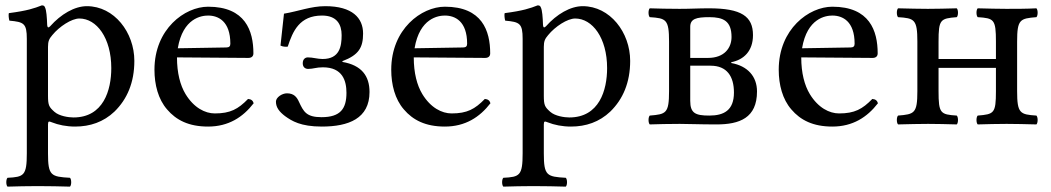

<svg xmlns="http://www.w3.org/2000/svg" viewBox="-20 -462 3920 716"><path d="M156 -368C155 -398 153 -424 148 -434C146 -439 144 -442 136 -442C108 -431 82 -422 13 -413C11 -407 13 -391 15 -385C69 -380 80 -375 80 -317V110C80 193 69 198 8 201C2 207 2 228 8 234C43 233 80 232 120 232C160 232 208 233 241 234C247 228 247 207 241 201C170 197 159 193 159 110V2C159 -11 163 -10 173 -6C198 4 228 10 260 10C316 10 366 -7 407 -46C454 -92 481 -154 481 -235C481 -341 406 -439 304 -439C258 -439 207 -409 167 -364C161 -358 157 -358 156 -368ZM175 -331C201 -363 247 -393 276 -393C340 -393 395 -321 395 -208C395 -126 366 -24 254 -24C236 -24 201 -29 183 -45C163 -63 159 -69 159 -105V-287C159 -308 163 -317 175 -331Z M905 -93C868 -55 839 -39 781 -39C745 -39 703 -60 672 -111C652 -144 640 -190 640 -248L906 -246C918 -246 925 -252 925 -263C925 -347 895 -437 756 -437C669 -437 556 -354 556 -202C556 -146 570 -92 603 -54C637 -14 684 10 756 10C832 10 886 -25 926 -77C923 -87 917 -92 905 -93ZM643 -282C662 -395 732 -404 756 -404C794 -404 839 -383 839 -299C839 -290 835 -285 824 -285Z M1009 -83C1009 -61 1022 -45 1043 -29C1068 -11 1101 10 1180 10C1280 10 1358 -20 1358 -119C1358 -179 1328 -219 1257 -231V-234C1318 -257 1334 -285 1334 -337C1334 -395 1294 -439 1193 -439C1140 -439 1093 -420 1039 -411L1026 -292C1034 -288 1044 -287 1053 -288C1072 -346 1097 -404 1181 -404C1236 -404 1254 -371 1254 -331C1254 -290 1247 -242 1183 -242C1164 -242 1147 -248 1128 -248C1119 -248 1109 -242 1109 -226C1109 -210 1120 -205 1129 -205C1148 -205 1159 -211 1184 -211C1258 -211 1272 -160 1272 -116C1272 -57 1250 -25 1179 -25C1122 -25 1112 -46 1095 -82C1087 -100 1076 -114 1050 -114C1032 -114 1009 -99 1009 -83Z M1788 -93C1751 -55 1722 -39 1664 -39C1628 -39 1586 -60 1555 -111C1535 -144 1523 -190 1523 -248L1789 -246C1801 -246 1808 -252 1808 -263C1808 -347 1778 -437 1639 -437C1552 -437 1439 -354 1439 -202C1439 -146 1453 -92 1486 -54C1520 -14 1567 10 1639 10C1715 10 1769 -25 1809 -77C1806 -87 1800 -92 1788 -93ZM1526 -282C1545 -395 1615 -404 1639 -404C1677 -404 1722 -383 1722 -299C1722 -290 1718 -285 1707 -285Z M2005 -368C2004 -398 2002 -424 1997 -434C1995 -439 1993 -442 1985 -442C1957 -431 1931 -422 1862 -413C1860 -407 1862 -391 1864 -385C1918 -380 1929 -375 1929 -317V110C1929 193 1918 198 1857 201C1851 207 1851 228 1857 234C1892 233 1929 232 1969 232C2009 232 2057 233 2090 234C2096 228 2096 207 2090 201C2019 197 2008 193 2008 110V2C2008 -11 2012 -10 2022 -6C2047 4 2077 10 2109 10C2165 10 2215 -7 2256 -46C2303 -92 2330 -154 2330 -235C2330 -341 2255 -439 2153 -439C2107 -439 2056 -409 2016 -364C2010 -358 2006 -358 2005 -368ZM2024 -331C2050 -363 2096 -393 2125 -393C2189 -393 2244 -321 2244 -208C2244 -126 2215 -24 2103 -24C2085 -24 2050 -29 2032 -45C2012 -63 2008 -69 2008 -105V-287C2008 -308 2012 -317 2024 -331Z M2514 -429C2471 -429 2436 -430 2403 -431C2397 -425 2397 -404 2403 -398C2464 -394 2475 -390 2475 -307V-122C2475 -39 2464 -36 2403 -31C2397 -25 2397 -4 2403 2C2436 1 2471 0 2515 0C2552 0 2585 2 2652 2C2738 2 2803 -22 2803 -121C2803 -177 2768 -216 2707 -227V-230C2753 -239 2788 -271 2788 -331C2788 -401 2745 -431 2624 -431C2583 -431 2557 -429 2514 -429ZM2554 -217H2630C2691 -217 2717 -177 2717 -117C2717 -50 2679 -31 2625 -31C2573 -31 2554 -40 2554 -86ZM2554 -246V-362C2554 -392 2577 -398 2625 -398C2677 -398 2708 -384 2708 -324C2708 -284 2682 -246 2620 -246Z M3233 -93C3196 -55 3167 -39 3109 -39C3073 -39 3031 -60 3000 -111C2980 -144 2968 -190 2968 -248L3234 -246C3246 -246 3253 -252 3253 -263C3253 -347 3223 -437 3084 -437C2997 -437 2884 -354 2884 -202C2884 -146 2898 -92 2931 -54C2965 -14 3012 10 3084 10C3160 10 3214 -25 3254 -77C3251 -87 3245 -92 3233 -93ZM2971 -282C2990 -395 3060 -404 3084 -404C3122 -404 3167 -383 3167 -299C3167 -290 3163 -285 3152 -285Z M3773 -307C3773 -390 3784 -393 3845 -398C3851 -404 3851 -425 3845 -431C3810 -429 3766 -429 3733 -429C3705 -429 3665 -430 3626 -431C3620 -425 3620 -404 3626 -398C3687 -394 3694 -390 3694 -307V-242H3480V-307C3480 -390 3487 -393 3548 -398C3554 -404 3554 -425 3548 -431C3510 -430 3472 -429 3440 -429C3410 -429 3369 -430 3329 -431C3323 -425 3323 -404 3329 -398C3390 -394 3401 -390 3401 -307V-122C3401 -39 3390 -36 3329 -31C3323 -25 3323 -4 3329 2C3369 1 3409 0 3441 0C3473 0 3512 1 3548 2C3554 -4 3554 -25 3548 -31C3487 -35 3480 -39 3480 -122V-209H3694V-122C3694 -39 3687 -36 3626 -31C3620 -25 3620 -4 3626 2C3662 1 3699 0 3734 0C3764 0 3806 1 3845 2C3851 -4 3851 -25 3845 -31C3784 -35 3773 -39 3773 -122Z"/></svg>

Font: Libertinus Math
Style: Regular
Weight: 400
Designer: Philipp H. Poll, Khaled Hosny
Foundry: Caleb Maclennan
Version: Version 7.050;RELEASE